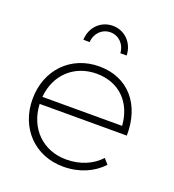

<svg xmlns="http://www.w3.org/2000/svg" viewBox="-133 -836 855 942"><g transform="rotate(20 294.5 -365.5)"><path d="M296 -698C340 -698 374 -663 376 -618H409C407 -684 358 -732 296 -732C234 -732 185 -684 183 -618H216C218 -663 252 -698 296 -698ZM302 -522C155 -522 48 -413 48 -260C48 -107 155 1 302 1C385 1 456 -30 504 -82L480 -109C438 -63 375 -37 304 -37C183 -37 95 -122 89 -249H544C547 -410 455 -522 302 -522ZM90 -286C100 -404 185 -484 302 -484C421 -484 498 -404 506 -286Z"/></g></svg>

Font: Montserrat arm ExtraLight
Style: Regular
Weight: 275
Designer: Julieta Ulanovsky
Foundry: Julieta Ulanovsky
Version: Version 6.000;PS 006.000;hotconv 1.0.88;makeotf.lib2.5.64775